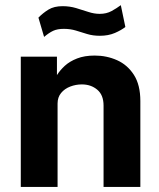

<svg xmlns="http://www.w3.org/2000/svg" viewBox="-20 -742 633 762"><path d="M62.5 0V-517H206V-444Q218 -463 237.2 -480.8Q256.5 -498.5 286 -510Q315.5 -521.5 356 -521.5Q403.5 -521.5 444.8 -503Q486 -484.5 511.5 -444.8Q537 -405 537 -341V0H391V-323Q391 -365 366 -386Q341 -407 305 -407Q281 -407 258.8 -398.5Q236.5 -390 222.5 -373Q208.5 -356 208.5 -331V0ZM155 -595.5 132.5 -672Q150.5 -690.5 172.5 -704Q194.5 -717.5 228.5 -717.5Q256.5 -717.5 281.8 -710Q307 -702.5 330.2 -694.8Q353.5 -687 376 -687Q402.5 -687 423 -698.2Q443.5 -709.5 459.5 -721.5L477.5 -635Q462 -622.5 436 -611.2Q410 -600 376.5 -600Q348.5 -600 325.8 -607Q303 -614 281 -620.8Q259 -627.5 233.5 -627.5Q208 -627.5 191.2 -619.8Q174.5 -612 155 -595.5Z"/></svg>

Font: Public Sans Thin
Style: Bold
Weight: 700
Version: Version 2.001